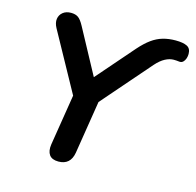

<svg xmlns="http://www.w3.org/2000/svg" viewBox="-105 -824 962 942"><g transform="rotate(15 376.0 -353.5)"><path d="M271 8Q238 8 224.5 -11Q211 -30 216 -64L264 -363L278 -286L93 -622Q80 -646 83 -666.5Q86 -687 102 -700Q118 -713 143 -713Q166 -713 180 -703Q194 -693 209 -665L343 -417H315L496 -625Q526 -659 553 -678.5Q580 -698 609.5 -706.5Q639 -715 674 -715Q712 -715 732 -705Q752 -695 752 -667Q752 -655 748 -643.5Q744 -632 736.5 -625Q729 -618 718 -619Q711 -620 703.5 -620.5Q696 -621 689 -621Q668 -621 645.5 -609Q623 -597 600 -571L352 -286L392 -363L343 -56Q332 8 271 8Z"/></g></svg>

Font: Nunito Variable Extra Light
Style: Italic
Weight: 200
Italic angle: -9°
Designer: Vernon Adams
Foundry: Vernon Adams
Version: Version 3.602